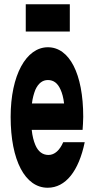

<svg xmlns="http://www.w3.org/2000/svg" viewBox="-20 -862 440 902"><path d="M368 -252C369 -268 371 -292 371 -313C371 -516 306 -640 205 -640C103 -640 30 -509 30 -313C30 -108 98 20 204 20C288 20 350 -58 378 -194H277C261 -157 237 -134 208 -134C180 -134 159 -150 146 -181C138 -200 132 -223 129 -252ZM130 -376C133 -401 139 -422 146 -440C160 -471 180 -486 205 -486C232 -486 251 -471 264 -442C272 -425 278 -403 281 -376ZM308 -714V-842H101V-714Z"/></svg>

Font: Yard Headline
Style: Regular
Weight: 400
Monospace: yes
Designer: Roman Shamin
Foundry: Evil Martians
Version: Version 1.000